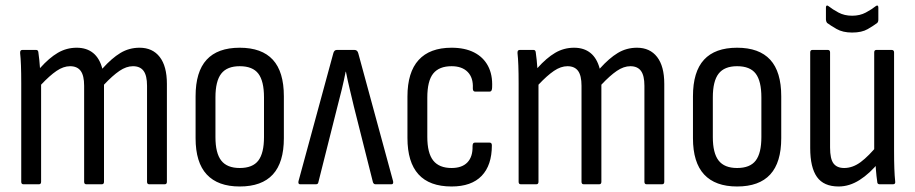

<svg xmlns="http://www.w3.org/2000/svg" viewBox="-20 -668 3318 696"><path d="M65 0Q57 0 57 -9V-366Q57 -403 56 -430.5Q55 -458 53 -475Q52 -487 61 -487H111Q118 -487 119 -479Q121 -464 122.5 -450.5Q124 -437 125 -421Q158 -458 189.5 -476.5Q221 -495 258 -495Q294 -495 317.5 -476Q341 -457 351 -419Q385 -457 416.5 -476Q448 -495 486 -495Q533 -495 559 -461.5Q585 -428 585 -364V-9Q585 0 577 0H521Q513 0 513 -9V-357Q513 -394 500.5 -411Q488 -428 462 -428Q438 -428 413 -411Q388 -394 357 -361V-9Q357 0 349 0H293Q285 0 285 -9V-357Q285 -394 272.5 -411Q260 -428 234 -428Q210 -428 185 -411Q160 -394 129 -361V-9Q129 0 121 0Z M849 8Q770 8 729.5 -35.5Q689 -79 689 -167V-319Q689 -408 729 -451.5Q769 -495 849 -495Q929 -495 969 -451.5Q1009 -408 1009 -319V-167Q1009 -79 969 -35.5Q929 8 849 8ZM849 -59Q896 -59 916.5 -86Q937 -113 937 -171V-315Q937 -374 916.5 -401Q896 -428 849 -428Q803 -428 782 -401Q761 -374 761 -315V-171Q761 -113 782 -86Q803 -59 849 -59Z M1068 0Q1060 0 1062 -11L1188 -474Q1191 -487 1201 -487H1265Q1276 -487 1279 -474L1405 -11Q1407 0 1399 0H1341Q1335 0 1332 -7L1263 -281Q1256 -311 1248 -344Q1240 -377 1234 -408H1233Q1227 -377 1219 -344Q1211 -311 1203 -281L1134 -7Q1133 0 1125 0Z M1617 8Q1537 8 1497 -36Q1457 -80 1457 -168V-318Q1457 -406 1497.5 -450.5Q1538 -495 1617 -495Q1665 -495 1698.5 -478Q1732 -461 1749 -429Q1766 -397 1764 -352Q1764 -336 1755 -336H1702Q1694 -336 1694 -348Q1696 -386 1675.5 -407Q1655 -428 1617 -428Q1572 -428 1550.5 -401.5Q1529 -375 1529 -314V-172Q1529 -113 1550.5 -86Q1572 -59 1617 -59Q1655 -59 1674.5 -79.5Q1694 -100 1693 -138Q1693 -151 1701 -151H1755Q1763 -151 1763 -141Q1763 -69 1726 -30.5Q1689 8 1617 8Z M1868 0Q1860 0 1860 -9V-366Q1860 -403 1859 -430.5Q1858 -458 1856 -475Q1855 -487 1864 -487H1914Q1921 -487 1922 -479Q1924 -464 1925.5 -450.5Q1927 -437 1928 -421Q1961 -458 1992.5 -476.5Q2024 -495 2061 -495Q2097 -495 2120.5 -476Q2144 -457 2154 -419Q2188 -457 2219.5 -476Q2251 -495 2289 -495Q2336 -495 2362 -461.5Q2388 -428 2388 -364V-9Q2388 0 2380 0H2324Q2316 0 2316 -9V-357Q2316 -394 2303.5 -411Q2291 -428 2265 -428Q2241 -428 2216 -411Q2191 -394 2160 -361V-9Q2160 0 2152 0H2096Q2088 0 2088 -9V-357Q2088 -394 2075.5 -411Q2063 -428 2037 -428Q2013 -428 1988 -411Q1963 -394 1932 -361V-9Q1932 0 1924 0Z M2652 8Q2573 8 2532.5 -35.5Q2492 -79 2492 -167V-319Q2492 -408 2532 -451.5Q2572 -495 2652 -495Q2732 -495 2772 -451.5Q2812 -408 2812 -319V-167Q2812 -79 2772 -35.5Q2732 8 2652 8ZM2652 -59Q2699 -59 2719.5 -86Q2740 -113 2740 -171V-315Q2740 -374 2719.5 -401Q2699 -428 2652 -428Q2606 -428 2585 -401Q2564 -374 2564 -315V-171Q2564 -113 2585 -86Q2606 -59 2652 -59Z M3020 8Q2966 8 2941.5 -26.5Q2917 -61 2917 -131V-478Q2917 -487 2925 -487H2981Q2989 -487 2989 -478V-133Q2989 -92 3001.5 -75.5Q3014 -59 3040 -59Q3071 -59 3100 -80.5Q3129 -102 3164 -145L3167 -81Q3133 -39 3096 -15.5Q3059 8 3020 8ZM3169 0Q3160 0 3160 -9Q3157 -29 3155 -55Q3153 -81 3153 -98L3149 -116V-478Q3149 -487 3157 -487H3212Q3221 -487 3221 -478V-121Q3221 -84 3222 -57Q3223 -30 3225 -11Q3227 0 3217 0ZM3069 -550Q3035 -550 3012.5 -563Q2990 -576 2978 -585Q2974 -591 2974 -597V-641Q2974 -646 2976.5 -647.5Q2979 -649 2983 -646Q2998 -634 3019.5 -622.5Q3041 -611 3069 -611Q3097 -611 3118.5 -622.5Q3140 -634 3155 -646Q3159 -649 3161.5 -647.5Q3164 -646 3164 -641V-597Q3164 -589 3160 -585Q3147 -575 3125.5 -562.5Q3104 -550 3069 -550Z"/></svg>

Font: Sofia Sans Condensed
Style: Regular
Weight: 400
Designer: Botio Nikoltchev, Ani Petrova
Foundry: lettersoup
Version: Version 4.100